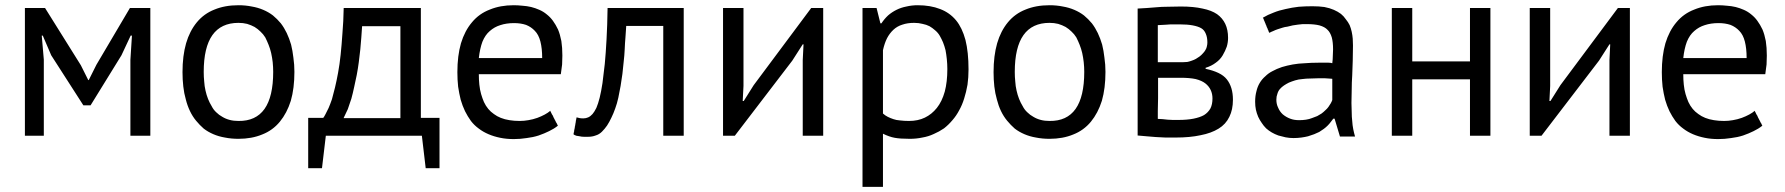

<svg xmlns="http://www.w3.org/2000/svg" viewBox="-20 -519 6822 734"><path d="M478.5 0Q497.1 0 554.7 0Q554.7 -122.1 554.7 -488.3Q535.2 -488.3 476.6 -488.3Q444.3 -433.6 348.6 -271.5Q340.8 -256.8 319.3 -212.9Q318.4 -212.9 317.4 -212.9Q310.5 -226.6 289.1 -269.5Q254.9 -324.2 152.3 -488.3Q132.8 -488.3 75.2 -488.3Q75.2 -366.2 75.2 0Q92.8 0 147.5 0Q147.5 -72.3 147.5 -291Q145.5 -313.5 139.6 -382.8Q140.6 -382.8 143.6 -382.8Q151.4 -364.3 175.8 -307.6Q206.1 -259.8 298.8 -116.2Q305.7 -116.2 326.2 -116.2Q355.5 -164.1 444.3 -307.6Q453.1 -326.2 479.5 -382.8Q480.5 -382.8 484.4 -382.8Q482.4 -359.4 478.5 -290Q478.5 -217.8 478.5 0Z M690.4 -138.7Q696.3 -115.2 706.1 -94.7Q715.8 -74.2 729.5 -57.6Q743.2 -41 758.8 -27.3Q775.4 -14.6 795.9 -5.9Q816.4 2.9 839.8 6.8Q864.3 11.7 891.6 11.7Q942.4 11.7 982.4 -4.9Q1022.5 -20.5 1049.8 -53.7Q1077.1 -86.9 1091.8 -133.8Q1105.5 -181.6 1105.5 -244.1Q1105.5 -272.5 1101.6 -298.8Q1098.6 -325.2 1092.8 -348.6Q1085.9 -372.1 1076.2 -392.6Q1066.4 -413.1 1053.7 -429.7Q1040 -446.3 1023.4 -460Q1006.8 -472.7 986.3 -481.4Q965.8 -490.2 942.4 -494.1Q918.9 -499 891.6 -499Q839.8 -499 799.8 -482.4Q759.8 -466.8 732.4 -433.6Q705.1 -400.4 691.4 -353.5Q677.7 -305.7 677.7 -243.2Q677.7 -214.8 680.7 -188.5Q683.6 -162.1 690.4 -138.7ZM891.6 -431.6Q909.2 -431.6 924.8 -427.7Q940.4 -422.9 953.1 -416Q965.8 -408.2 975.6 -398.4Q986.3 -388.7 994.1 -376Q1001 -362.3 1006.8 -347.7Q1012.7 -333 1016.6 -316.4Q1020.5 -298.8 1022.5 -281.2Q1024.4 -262.7 1024.4 -244.1Q1024.4 -149.4 991.2 -102.5Q958 -55.7 891.6 -56.6Q873 -56.6 858.4 -60.5Q842.8 -64.5 830.1 -72.3Q817.4 -79.1 806.6 -89.8Q795.9 -99.6 789.1 -113.3Q781.2 -126 775.4 -140.6Q769.5 -155.3 765.6 -172.9Q761.7 -189.5 760.7 -207Q758.8 -224.6 758.8 -244.1Q758.8 -337.9 792 -384.8Q825.2 -431.6 891.6 -431.6Z M1660.2 -68.4Q1642.6 -68.4 1588.9 -68.4Q1588.9 -173.8 1588.9 -488.3Q1515.6 -488.3 1293.9 -488.3Q1293 -436.5 1289.1 -391.6Q1286.1 -346.7 1282.2 -309.6Q1278.3 -272.5 1272.5 -241.2Q1266.6 -209 1260.7 -184.6Q1254.9 -160.2 1249 -139.6Q1242.2 -120.1 1236.3 -106.4Q1229.5 -92.8 1224.6 -83Q1219.7 -73.2 1215.8 -68.4Q1196.3 -68.4 1158.2 -68.4Q1158.2 -20.5 1158.2 124Q1170.9 124 1210.9 124Q1214.8 92.8 1225.6 0Q1317.4 0 1592.8 0Q1596.7 31.2 1607.4 124Q1621.1 124 1660.2 124Q1660.2 112.3 1660.2 87.9Q1660.2 64.5 1660.2 28.3Q1660.2 -7.8 1660.2 -32.2Q1660.2 -55.7 1660.2 -68.4ZM1293.9 -68.4Q1301.8 -84 1309.6 -101.6Q1316.4 -120.1 1323.2 -141.6Q1329.1 -163.1 1334 -186.5Q1338.9 -209 1343.8 -232.4Q1348.6 -257.8 1351.6 -281.2Q1354.5 -305.7 1357.4 -330.1Q1359.4 -354.5 1361.3 -376Q1363.3 -398.4 1364.3 -418.9Q1413.1 -418.9 1510.7 -418.9Q1510.7 -331.1 1510.7 -67.4Q1508.8 -67.4 1501 -67.4Q1501 -67.4 1500 -67.4Q1500 -67.4 1499 -67.4Q1499 -67.4 1498 -67.4Q1498 -67.4 1497.1 -67.4Q1497.1 -67.4 1496.1 -67.4Q1496.1 -67.4 1495.1 -67.4Q1495.1 -67.4 1494.1 -67.4Q1494.1 -67.4 1493.2 -67.4Q1493.2 -67.4 1491.2 -67.4Q1491.2 -67.4 1490.2 -67.4Q1490.2 -67.4 1489.3 -67.4Q1489.3 -67.4 1488.3 -67.4Q1488.3 -67.4 1487.3 -67.4Q1487.3 -67.4 1486.3 -67.4Q1486.3 -67.4 1485.4 -67.4Q1485.4 -67.4 1484.4 -67.4Q1484.4 -67.4 1483.4 -67.4Q1483.4 -67.4 1482.4 -67.4Q1482.4 -67.4 1481.4 -67.4Q1481.4 -67.4 1480.5 -67.4Q1480.5 -67.4 1479.5 -67.4Q1479.5 -67.4 1478.5 -67.4Q1477.5 -67.4 1476.6 -67.4Q1476.6 -67.4 1475.6 -67.4Q1475.6 -67.4 1474.6 -67.4Q1474.6 -67.4 1473.6 -67.4Q1473.6 -67.4 1472.7 -67.4Q1472.7 -67.4 1471.7 -67.4Q1471.7 -67.4 1470.7 -67.4Q1470.7 -67.4 1469.7 -67.4Q1469.7 -67.4 1468.8 -67.4Q1468.8 -67.4 1467.8 -67.4Q1466.8 -67.4 1465.8 -67.4Q1465.8 -67.4 1464.8 -67.4Q1464.8 -67.4 1463.9 -67.4Q1463.9 -67.4 1462.9 -67.4Q1462.9 -67.4 1461.9 -67.4Q1461.9 -67.4 1460.9 -67.4Q1460.9 -67.4 1460 -67.4Q1460 -67.4 1459 -67.4Q1459 -67.4 1458 -67.4Q1458 -67.4 1456.1 -67.4Q1456.1 -67.4 1455.1 -67.4Q1455.1 -67.4 1454.1 -67.4Q1454.1 -67.4 1453.1 -67.4Q1453.1 -67.4 1452.1 -67.4Q1452.1 -67.4 1451.2 -67.4Q1451.2 -67.4 1450.2 -67.4Q1450.2 -67.4 1449.2 -67.4Q1449.2 -67.4 1448.2 -67.4Q1448.2 -67.4 1446.3 -67.4Q1446.3 -67.4 1445.3 -67.4Q1445.3 -67.4 1444.3 -67.4Q1444.3 -67.4 1443.4 -67.4Q1443.4 -67.4 1442.4 -67.4Q1442.4 -67.4 1441.4 -67.4Q1441.4 -67.4 1440.4 -67.4Q1440.4 -67.4 1438.5 -67.4Q1438.5 -67.4 1437.5 -67.4Q1437.5 -67.4 1436.5 -67.4Q1436.5 -67.4 1435.5 -67.4Q1435.5 -67.4 1434.6 -67.4Q1434.6 -67.4 1433.6 -67.4Q1433.6 -67.4 1432.6 -67.4Q1432.6 -67.4 1431.6 -67.4Q1430.7 -67.4 1429.7 -67.4Q1429.7 -67.4 1428.7 -67.4Q1428.7 -67.4 1427.7 -67.4Q1427.7 -67.4 1426.8 -67.4Q1426.8 -67.4 1425.8 -67.4Q1425.8 -67.4 1424.8 -67.4Q1424.8 -67.4 1423.8 -67.4Q1423.8 -67.4 1422.9 -67.4Q1421.9 -67.4 1420.9 -67.4Q1420.9 -67.4 1419.9 -67.4Q1419.9 -67.4 1418.9 -67.4Q1418.9 -67.4 1418 -67.4Q1418 -67.4 1417 -67.4Q1417 -67.4 1416 -67.4Q1416 -67.4 1415 -67.4Q1415 -67.4 1414.1 -67.4Q1414.1 -67.4 1413.1 -67.4Q1413.1 -67.4 1412.1 -67.4Q1412.1 -67.4 1411.1 -67.4Q1411.1 -67.4 1410.2 -67.4Q1410.2 -67.4 1409.2 -67.4Q1409.2 -67.4 1408.2 -67.4Q1408.2 -67.4 1407.2 -67.4Q1407.2 -67.4 1406.2 -67.4Q1406.2 -67.4 1405.3 -67.4Q1405.3 -67.4 1404.3 -67.4Q1404.3 -67.4 1403.3 -67.4Q1403.3 -67.4 1402.3 -67.4Q1402.3 -67.4 1401.4 -67.4Q1401.4 -67.4 1400.4 -67.4Q1400.4 -67.4 1399.4 -67.4Q1399.4 -67.4 1398.4 -67.4Q1398.4 -67.4 1397.5 -67.4Q1397.5 -67.4 1396.5 -67.4Q1396.5 -67.4 1395.5 -67.4Q1395.5 -67.4 1394.5 -67.4Q1394.5 -67.4 1393.6 -67.4Q1393.6 -67.4 1392.6 -67.4Q1391.6 -67.4 1390.6 -67.4Q1390.6 -67.4 1389.6 -67.4Q1389.6 -67.4 1388.7 -67.4Q1388.7 -67.4 1387.7 -67.4Q1387.7 -67.4 1386.7 -67.4Q1386.7 -67.4 1385.7 -67.4Q1385.7 -67.4 1384.8 -67.4Q1384.8 -67.4 1383.8 -67.4Q1383.8 -67.4 1382.8 -67.4Q1382.8 -67.4 1381.8 -67.4Q1381.8 -67.4 1380.9 -67.4Q1380.9 -67.4 1379.9 -67.4Q1379.9 -67.4 1378.9 -67.4Q1378.9 -67.4 1377.9 -67.4Q1377.9 -67.4 1377 -67.4Q1377 -67.4 1376 -67.4Q1376 -67.4 1375 -67.4Q1375 -67.4 1374 -67.4Q1374 -67.4 1373 -67.4Q1373 -67.4 1372.1 -67.4Q1372.1 -67.4 1371.1 -67.4Q1371.1 -67.4 1370.1 -67.4Q1370.1 -67.4 1369.1 -67.4Q1369.1 -67.4 1368.2 -67.4Q1368.2 -67.4 1367.2 -67.4Q1367.2 -67.4 1366.2 -67.4Q1366.2 -67.4 1365.2 -67.4Q1365.2 -67.4 1364.3 -67.4Q1364.3 -67.4 1363.3 -67.4Q1363.3 -67.4 1362.3 -67.4Q1362.3 -67.4 1361.3 -67.4Q1361.3 -67.4 1360.4 -67.4Q1360.4 -67.4 1359.4 -67.4Q1359.4 -67.4 1358.4 -67.4Q1358.4 -67.4 1357.4 -67.4Q1357.4 -67.4 1356.4 -67.4Q1356.4 -67.4 1355.5 -67.4Q1355.5 -67.4 1354.5 -67.4Q1354.5 -67.4 1353.5 -67.4Q1353.5 -67.4 1352.5 -67.4Q1352.5 -67.4 1351.6 -67.4Q1351.6 -67.4 1350.6 -67.4Q1350.6 -67.4 1349.6 -67.4Q1349.6 -67.4 1348.6 -67.4Q1348.6 -67.4 1347.7 -67.4Q1347.7 -67.4 1346.7 -67.4Q1346.7 -67.4 1345.7 -67.4Q1345.7 -67.4 1344.7 -67.4Q1344.7 -67.4 1343.8 -67.4Q1343.8 -67.4 1342.8 -67.4Q1342.8 -67.4 1341.8 -67.4Q1341.8 -67.4 1340.8 -67.4Q1340.8 -67.4 1339.8 -67.4Q1339.8 -67.4 1338.9 -67.4Q1338.9 -67.4 1337.9 -67.4Q1337.9 -67.4 1336.9 -67.4Q1336.9 -67.4 1335.9 -67.4Q1335.9 -67.4 1335 -67.4Q1335 -67.4 1334 -67.4Q1334 -67.4 1333 -67.4Q1333 -67.4 1332 -67.4Q1332 -67.4 1331.1 -67.4Q1331.1 -67.4 1330.1 -67.4Q1330.1 -67.4 1329.1 -67.4Q1329.1 -67.4 1328.1 -67.4Q1328.1 -67.4 1327.1 -67.4Q1327.1 -67.4 1326.2 -67.4Q1326.2 -67.4 1325.2 -67.4Q1325.2 -67.4 1324.2 -67.4Q1324.2 -67.4 1323.2 -67.4Q1323.2 -67.4 1322.3 -67.4Q1322.3 -67.4 1321.3 -67.4Q1321.3 -67.4 1320.3 -67.4Q1320.3 -67.4 1319.3 -67.4Q1319.3 -67.4 1318.4 -67.4Q1318.4 -67.4 1317.4 -67.4Q1317.4 -67.4 1316.4 -67.4Q1316.4 -67.4 1316.4 -67.4Q1316.4 -67.4 1315.4 -67.4Q1315.4 -67.4 1314.5 -67.4Q1314.5 -67.4 1313.5 -67.4Q1313.5 -67.4 1312.5 -67.4Q1312.5 -67.4 1311.5 -67.4Q1311.5 -67.4 1310.5 -67.4Q1310.5 -67.4 1309.6 -67.4Q1309.6 -67.4 1308.6 -67.4Q1308.6 -67.4 1307.6 -67.4Q1307.6 -67.4 1306.6 -67.4Q1306.6 -67.4 1305.7 -67.4Q1305.7 -67.4 1304.7 -67.4Q1304.7 -67.4 1303.7 -67.4Q1302.7 -67.4 1301.8 -67.4Q1301.8 -67.4 1300.8 -67.4Q1300.8 -67.4 1299.8 -67.4Q1299.8 -67.4 1298.8 -67.4Q1298.8 -67.4 1297.9 -67.4Q1297.9 -67.4 1296.9 -67.4Q1296.9 -67.4 1295.9 -67.4Q1295.9 -67.4 1294.9 -67.4Q1294.9 -67.4 1293.9 -67.4Q1293.9 -67.4 1293.9 -68.4Z M2084 -95.7Q2075.2 -87.9 2062.5 -81.1Q2049.8 -74.2 2034.2 -68.4Q2017.6 -62.5 2000 -59.6Q1983.4 -56.6 1966.8 -56.6Q1945.3 -56.6 1927.7 -59.6Q1909.2 -62.5 1894.5 -68.4Q1879.9 -74.2 1868.2 -83Q1855.5 -91.8 1846.7 -102.5Q1836.9 -114.3 1830.1 -128.9Q1824.2 -142.6 1819.3 -159.2Q1814.5 -175.8 1812.5 -195.3Q1810.5 -213.9 1810.5 -235.4Q1915 -235.4 2124 -235.4Q2127 -254.9 2128.9 -272.5Q2129.9 -290 2129.9 -306.6Q2129.9 -336.9 2126 -362.3Q2121.1 -387.7 2113.3 -406.2Q2104.5 -424.8 2093.8 -439.5Q2084 -453.1 2070.3 -463.9Q2057.6 -474.6 2042 -481.4Q2026.4 -488.3 2010.7 -492.2Q1994.1 -496.1 1977.5 -497.1Q1960 -499 1943.4 -499Q1892.6 -499 1852.5 -482.4Q1811.5 -466.8 1784.2 -433.6Q1756.8 -401.4 1742.2 -353.5Q1728.5 -305.7 1728.5 -243.2Q1728.5 -213.9 1731.4 -187.5Q1735.4 -161.1 1741.2 -137.7Q1748 -114.3 1757.8 -93.8Q1767.6 -74.2 1780.3 -56.6Q1793 -40 1810.5 -27.3Q1827.1 -14.6 1847.7 -5.9Q1868.2 2.9 1892.6 7.8Q1916 12.7 1944.3 12.7Q1968.8 12.7 1993.2 8.8Q2017.6 5.9 2039.1 -1Q2061.5 -8.8 2079.1 -17.6Q2097.7 -26.4 2112.3 -38.1Q2112.3 -39.1 2112.3 -40Q2112.3 -40 2111.3 -41Q2111.3 -41 2111.3 -42Q2111.3 -42 2110.4 -43Q2110.4 -43.9 2109.4 -44.9Q2109.4 -44.9 2109.4 -45.9Q2109.4 -45.9 2108.4 -46.9Q2108.4 -46.9 2108.4 -47.9Q2108.4 -47.9 2107.4 -48.8Q2107.4 -48.8 2107.4 -49.8Q2107.4 -49.8 2106.4 -49.8Q2106.4 -49.8 2106.4 -50.8Q2106.4 -50.8 2105.5 -51.8Q2105.5 -51.8 2104.5 -53.7Q2104.5 -53.7 2104.5 -54.7Q2104.5 -54.7 2104.5 -55.7Q2104.5 -55.7 2103.5 -55.7Q2103.5 -55.7 2103.5 -56.6Q2103.5 -56.6 2102.5 -57.6Q2102.5 -57.6 2102.5 -58.6Q2102.5 -58.6 2102.5 -59.6Q2102.5 -59.6 2101.6 -59.6Q2101.6 -59.6 2100.6 -61.5Q2100.6 -61.5 2100.6 -62.5Q2100.6 -62.5 2100.6 -62.5Q2100.6 -62.5 2099.6 -63.5Q2099.6 -63.5 2099.6 -64.5Q2099.6 -64.5 2098.6 -65.4Q2098.6 -65.4 2098.6 -65.4Q2098.6 -66.4 2097.7 -67.4Q2097.7 -67.4 2097.7 -67.4Q2097.7 -67.4 2096.7 -69.3Q2096.7 -69.3 2096.7 -69.3Q2096.7 -69.3 2095.7 -71.3Q2095.7 -71.3 2095.7 -71.3Q2095.7 -71.3 2095.7 -72.3Q2095.7 -72.3 2094.7 -73.2Q2094.7 -73.2 2094.7 -73.2Q2094.7 -73.2 2094.7 -74.2Q2094.7 -74.2 2093.8 -75.2Q2093.8 -75.2 2093.8 -76.2Q2093.8 -76.2 2093.8 -76.2Q2093.8 -77.1 2092.8 -78.1Q2092.8 -78.1 2091.8 -79.1Q2091.8 -80.1 2090.8 -81.1Q2090.8 -81.1 2089.8 -82Q2089.8 -82 2089.8 -83Q2089.8 -83 2088.9 -84Q2088.9 -84 2088.9 -85Q2088.9 -85 2087.9 -85.9Q2087.9 -85.9 2087.9 -86.9Q2087.9 -86.9 2086.9 -87.9Q2086.9 -87.9 2086.9 -88.9Q2086.9 -89.8 2085.9 -90.8Q2085.9 -90.8 2085 -91.8Q2085 -91.8 2085 -92.8Q2085 -92.8 2084 -93.8Q2084 -93.8 2084 -95.7ZM2024.4 -401.4Q2039.1 -386.7 2045.9 -360.4Q2052.7 -334 2052.7 -296.9Q1971.7 -296.9 1810.5 -296.9Q1814.5 -333 1824.2 -359.4Q1835 -385.7 1852.5 -400.4Q1870.1 -416 1892.6 -422.9Q1916 -430.7 1945.3 -430.7Q1970.7 -430.7 1991.2 -423.8Q2010.7 -416 2024.4 -401.4Z M2515.6 0Q2535.2 0 2593.8 0Q2593.8 -122.1 2593.8 -488.3Q2520.5 -488.3 2302.7 -488.3Q2301.8 -421.9 2298.8 -369.1Q2295.9 -315.4 2292 -274.4Q2287.1 -233.4 2283.2 -201.2Q2278.3 -168.9 2272.5 -145.5Q2266.6 -122.1 2259.8 -106.4Q2252 -90.8 2245.1 -83Q2237.3 -74.2 2228.5 -70.3Q2219.7 -66.4 2210 -66.4Q2202.1 -66.4 2196.3 -67.4Q2190.4 -68.4 2184.6 -70.3Q2184.6 -69.3 2183.6 -68.4Q2183.6 -68.4 2183.6 -67.4Q2183.6 -67.4 2183.6 -66.4Q2183.6 -66.4 2183.6 -65.4Q2183.6 -65.4 2182.6 -64.5Q2182.6 -64.5 2182.6 -63.5Q2182.6 -63.5 2182.6 -62.5Q2182.6 -62.5 2182.6 -61.5Q2182.6 -61.5 2182.6 -60.5Q2182.6 -60.5 2181.6 -58.6Q2181.6 -58.6 2181.6 -57.6Q2181.6 -57.6 2181.6 -56.6Q2181.6 -56.6 2181.6 -55.7Q2181.6 -55.7 2181.6 -54.7Q2181.6 -54.7 2181.6 -54.7Q2181.6 -54.7 2180.7 -53.7Q2180.7 -52.7 2180.7 -51.8Q2180.7 -51.8 2180.7 -50.8Q2180.7 -50.8 2180.7 -49.8Q2180.7 -49.8 2180.7 -49.8Q2180.7 -49.8 2180.7 -48.8Q2180.7 -47.9 2179.7 -46.9Q2179.7 -46.9 2179.7 -45.9Q2179.7 -45.9 2179.7 -45.9Q2179.7 -45.9 2179.7 -44.9Q2179.7 -44.9 2179.7 -43Q2179.7 -43 2178.7 -42Q2178.7 -42 2178.7 -41Q2178.7 -41 2178.7 -40Q2178.7 -40 2178.7 -40Q2178.7 -40 2178.7 -38.1Q2178.7 -38.1 2178.7 -37.1Q2178.7 -37.1 2177.7 -36.1Q2177.7 -36.1 2177.7 -35.2Q2177.7 -35.2 2177.7 -35.2Q2177.7 -35.2 2177.7 -34.2Q2177.7 -34.2 2177.7 -33.2Q2177.7 -33.2 2177.7 -32.2Q2177.7 -32.2 2177.7 -32.2Q2177.7 -32.2 2176.8 -30.3Q2176.8 -30.3 2176.8 -29.3Q2176.8 -29.3 2176.8 -29.3Q2176.8 -29.3 2176.8 -27.3Q2176.8 -27.3 2176.8 -26.4Q2176.8 -26.4 2175.8 -26.4Q2175.8 -26.4 2175.8 -24.4Q2175.8 -24.4 2175.8 -23.4Q2175.8 -23.4 2175.8 -22.5Q2175.8 -22.5 2175.8 -21.5Q2175.8 -21.5 2174.8 -20.5Q2174.8 -20.5 2174.8 -20.5Q2174.8 -19.5 2174.8 -18.6Q2174.8 -18.6 2174.8 -18.6Q2174.8 -18.6 2174.8 -17.6Q2174.8 -17.6 2174.8 -16.6Q2174.8 -16.6 2174.8 -15.6Q2174.8 -15.6 2173.8 -14.6Q2173.8 -14.6 2173.8 -14.6Q2173.8 -13.7 2173.8 -12.7Q2173.8 -12.7 2173.8 -11.7Q2173.8 -11.7 2173.8 -11.7Q2173.8 -11.7 2172.9 -9.8Q2172.9 -9.8 2172.9 -8.8Q2172.9 -8.8 2172.9 -7.8Q2172.9 -7.8 2172.9 -6.8Q2172.9 -6.8 2172.9 -5.9Q2172.9 -5.9 2172.9 -4.9Q2172.9 -4.9 2172.9 -4.9Q2177.7 -2 2183.6 0Q2189.5 1 2196.3 2Q2203.1 3.9 2211.9 3.9Q2219.7 3.9 2228.5 3.9Q2244.1 3.9 2256.8 -1Q2270.5 -4.9 2281.2 -15.6Q2292 -26.4 2300.8 -39.1Q2309.6 -52.7 2317.4 -69.3Q2325.2 -85 2332 -104.5Q2338.9 -123 2343.8 -145.5Q2347.7 -168 2352.5 -190.4Q2356.4 -212.9 2359.4 -236.3Q2362.3 -259.8 2364.3 -283.2Q2367.2 -307.6 2368.2 -331.1Q2369.1 -354.5 2371.1 -377Q2372.1 -399.4 2374 -419.9Q2420.9 -419.9 2515.6 -419.9Q2515.6 -315.4 2515.6 0Z M3048.8 0Q3068.4 0 3127 0Q3127 -122.1 3127 -488.3Q3115.2 -488.3 3081.1 -488.3Q3026.4 -414.1 2861.3 -193.4Q2851.6 -178.7 2823.2 -132.8Q2822.3 -132.8 2819.3 -132.8Q2820.3 -147.5 2822.3 -190.4Q2822.3 -264.6 2822.3 -488.3Q2802.7 -488.3 2744.1 -488.3Q2744.1 -366.2 2744.1 0Q2754.9 0 2789.1 0Q2843.8 -72.3 3008.8 -287.1Q3018.6 -302.7 3048.8 -349.6Q3049.8 -349.6 3051.8 -349.6Q3050.8 -335 3048.8 -289.1Q3048.8 -216.8 3048.8 0Z M3277.3 195.3Q3296.9 195.3 3355.5 195.3Q3355.5 144.5 3355.5 -7.8Q3367.2 -2 3378.9 2Q3389.6 5.9 3400.4 7.8Q3411.1 9.8 3424.8 10.7Q3439.5 11.7 3458 11.7Q3483.4 11.7 3505.9 6.8Q3529.3 2.9 3549.8 -6.8Q3570.3 -15.6 3588.9 -28.3Q3606.4 -42 3621.1 -59.6Q3635.7 -76.2 3646.5 -96.7Q3658.2 -117.2 3666 -142.6Q3673.8 -167 3678.7 -195.3Q3682.6 -222.7 3682.6 -253.9Q3682.6 -319.3 3670.9 -366.2Q3658.2 -413.1 3634.8 -441.4Q3610.4 -470.7 3574.2 -484.4Q3537.1 -499 3488.3 -499Q3465.8 -499 3445.3 -494.1Q3424.8 -490.2 3407.2 -481.4Q3389.6 -472.7 3375 -460Q3360.4 -446.3 3349.6 -429.7Q3348.6 -429.7 3345.7 -429.7Q3341.8 -444.3 3331.1 -488.3Q3317.4 -488.3 3277.3 -488.3Q3277.3 -445.3 3277.3 -360.4Q3277.3 -274.4 3277.3 -146.5Q3277.3 -18.6 3277.3 67.4Q3277.3 153.3 3277.3 195.3ZM3533.2 -418.9Q3544.9 -412.1 3554.7 -403.3Q3565.4 -394.5 3572.3 -382.8Q3579.1 -371.1 3585 -357.4Q3590.8 -342.8 3594.7 -327.1Q3597.7 -311.5 3599.6 -293Q3601.6 -274.4 3601.6 -254.9Q3601.6 -206.1 3591.8 -168.9Q3581.1 -130.9 3561.5 -106.4Q3542 -82 3515.6 -69.3Q3489.3 -56.6 3455.1 -56.6Q3436.5 -56.6 3420.9 -58.6Q3406.2 -59.6 3395.5 -63.5Q3383.8 -67.4 3374 -72.3Q3364.3 -77.1 3355.5 -85Q3355.5 -166 3355.5 -327.1Q3361.3 -353.5 3371.1 -373Q3380.9 -391.6 3395.5 -405.3Q3410.2 -418.9 3429.7 -424.8Q3449.2 -431.6 3474.6 -431.6Q3492.2 -431.6 3506.8 -427.7Q3521.5 -424.8 3533.2 -418.9Z M3791 -138.7Q3796.9 -115.2 3806.6 -94.7Q3816.4 -74.2 3830.1 -57.6Q3843.8 -41 3859.4 -27.3Q3876 -14.6 3896.5 -5.9Q3917 2.9 3940.4 6.8Q3964.8 11.7 3992.2 11.7Q4043 11.7 4083 -4.9Q4123 -20.5 4150.4 -53.7Q4177.7 -86.9 4192.4 -133.8Q4206.1 -181.6 4206.1 -244.1Q4206.1 -272.5 4202.1 -298.8Q4199.2 -325.2 4193.4 -348.6Q4186.5 -372.1 4176.8 -392.6Q4167 -413.1 4154.3 -429.7Q4140.6 -446.3 4124 -460Q4107.4 -472.7 4086.9 -481.4Q4066.4 -490.2 4043 -494.1Q4019.5 -499 3992.2 -499Q3940.4 -499 3900.4 -482.4Q3860.4 -466.8 3833 -433.6Q3805.7 -400.4 3792 -353.5Q3778.3 -305.7 3778.3 -243.2Q3778.3 -214.8 3781.2 -188.5Q3784.2 -162.1 3791 -138.7ZM3992.2 -431.6Q4009.8 -431.6 4025.4 -427.7Q4041 -422.9 4053.7 -416Q4066.4 -408.2 4076.2 -398.4Q4086.9 -388.7 4094.7 -376Q4101.6 -362.3 4107.4 -347.7Q4113.3 -333 4117.2 -316.4Q4121.1 -298.8 4123 -281.2Q4125 -262.7 4125 -244.1Q4125 -149.4 4091.8 -102.5Q4058.6 -55.7 3992.2 -56.6Q3973.6 -56.6 3959 -60.5Q3943.4 -64.5 3930.7 -72.3Q3918 -79.1 3907.2 -89.8Q3896.5 -99.6 3889.6 -113.3Q3881.8 -126 3876 -140.6Q3870.1 -155.3 3866.2 -172.9Q3862.3 -189.5 3861.3 -207Q3859.4 -224.6 3859.4 -244.1Q3859.4 -337.9 3892.6 -384.8Q3925.8 -431.6 3992.2 -431.6Z M4329.1 -1Q4345.7 1 4363.3 2Q4380.9 3.9 4398.4 4.9Q4416 5.9 4435.5 6.8Q4454.1 6.8 4474.6 6.8Q4529.3 6.8 4569.3 -2Q4610.4 -9.8 4638.7 -27.3Q4666 -43.9 4679.7 -72.3Q4693.4 -99.6 4693.4 -137.7Q4693.4 -162.1 4687.5 -181.6Q4681.6 -201.2 4669.9 -215.8Q4658.2 -230.5 4637.7 -240.2Q4617.2 -250 4588.9 -255.9Q4588.9 -256.8 4588.9 -259.8Q4611.3 -266.6 4627.9 -279.3Q4644.5 -291 4654.3 -307.6Q4664.1 -324.2 4669.9 -340.8Q4674.8 -357.4 4674.8 -374Q4674.8 -405.3 4664.1 -427.7Q4653.3 -450.2 4632.8 -464.8Q4611.3 -479.5 4577.1 -486.3Q4543 -494.1 4494.1 -494.1Q4466.8 -494.1 4443.4 -493.2Q4419.9 -493.2 4400.4 -491.2Q4381.8 -489.3 4363.3 -488.3Q4345.7 -487.3 4329.1 -486.3Q4329.1 -324.2 4329.1 -1ZM4407.2 -221.7Q4428.7 -221.7 4493.2 -221.7Q4527.3 -221.7 4550.8 -216.8Q4574.2 -210.9 4587.9 -200.2Q4601.6 -189.5 4608.4 -174.8Q4615.2 -160.2 4615.2 -142.6Q4615.2 -120.1 4607.4 -104.5Q4598.6 -88.9 4583 -79.1Q4567.4 -70.3 4543 -65.4Q4518.6 -60.5 4485.4 -60.5Q4473.6 -60.5 4462.9 -60.5Q4452.1 -61.5 4443.4 -61.5Q4434.6 -62.5 4424.8 -63.5Q4416 -63.5 4406.2 -64.5Q4406.2 -74.2 4406.2 -94.7Q4406.2 -114.3 4407.2 -143.6Q4407.2 -172.9 4407.2 -192.4Q4407.2 -211.9 4407.2 -221.7ZM4406.2 -281.2Q4406.2 -316.4 4406.2 -422.9Q4415 -423.8 4423.8 -423.8Q4432.6 -424.8 4441.4 -424.8Q4450.2 -425.8 4462.9 -425.8Q4474.6 -425.8 4490.2 -425.8Q4519.5 -425.8 4540 -421.9Q4560.5 -418 4572.3 -411.1Q4584 -404.3 4589.8 -389.6Q4595.7 -376 4595.7 -356.4Q4595.7 -349.6 4593.8 -341.8Q4592.8 -335 4587.9 -327.1Q4584 -320.3 4578.1 -314.5Q4573.2 -308.6 4565.4 -302.7Q4559.6 -298.8 4551.8 -293.9Q4544.9 -290 4536.1 -287.1Q4528.3 -284.2 4519.5 -282.2Q4510.7 -281.2 4502 -281.2Q4499 -281.2 4493.2 -281.2Q4493.2 -281.2 4492.2 -281.2Q4492.2 -281.2 4491.2 -281.2Q4491.2 -281.2 4490.2 -281.2Q4490.2 -281.2 4489.3 -281.2Q4489.3 -281.2 4488.3 -281.2Q4488.3 -281.2 4486.3 -281.2Q4486.3 -281.2 4485.4 -281.2Q4485.4 -281.2 4484.4 -281.2Q4484.4 -281.2 4483.4 -281.2Q4483.4 -281.2 4482.4 -281.2Q4482.4 -281.2 4481.4 -281.2Q4481.4 -281.2 4480.5 -281.2Q4480.5 -281.2 4479.5 -281.2Q4478.5 -281.2 4477.5 -281.2Q4477.5 -281.2 4476.6 -281.2Q4476.6 -281.2 4475.6 -281.2Q4475.6 -281.2 4474.6 -281.2Q4474.6 -281.2 4473.6 -281.2Q4473.6 -281.2 4472.7 -281.2Q4472.7 -281.2 4471.7 -281.2Q4470.7 -281.2 4469.7 -281.2Q4469.7 -281.2 4468.8 -281.2Q4468.8 -281.2 4467.8 -281.2Q4467.8 -281.2 4466.8 -281.2Q4466.8 -281.2 4465.8 -281.2Q4465.8 -281.2 4464.8 -281.2Q4464.8 -281.2 4463.9 -281.2Q4462.9 -281.2 4461.9 -281.2Q4461.9 -281.2 4460.9 -281.2Q4460.9 -281.2 4460 -281.2Q4460 -281.2 4459 -281.2Q4459 -281.2 4458 -281.2Q4458 -281.2 4457 -281.2Q4457 -281.2 4456.1 -281.2Q4455.1 -281.2 4454.1 -281.2Q4454.1 -281.2 4453.1 -281.2Q4453.1 -281.2 4452.1 -281.2Q4452.1 -281.2 4451.2 -281.2Q4451.2 -281.2 4450.2 -281.2Q4450.2 -281.2 4449.2 -281.2Q4449.2 -281.2 4448.2 -281.2Q4448.2 -281.2 4447.3 -281.2Q4447.3 -281.2 4446.3 -281.2Q4446.3 -281.2 4445.3 -281.2Q4445.3 -281.2 4444.3 -281.2Q4444.3 -281.2 4444.3 -281.2Q4444.3 -281.2 4443.4 -281.2Q4443.4 -281.2 4442.4 -281.2Q4442.4 -281.2 4441.4 -281.2Q4441.4 -281.2 4440.4 -281.2Q4440.4 -281.2 4439.5 -281.2Q4439.5 -281.2 4438.5 -281.2Q4438.5 -281.2 4437.5 -281.2Q4437.5 -281.2 4436.5 -281.2Q4436.5 -281.2 4435.5 -281.2Q4435.5 -281.2 4434.6 -281.2Q4434.6 -281.2 4433.6 -281.2Q4433.6 -281.2 4432.6 -281.2Q4432.6 -281.2 4431.6 -281.2Q4431.6 -281.2 4430.7 -281.2Q4430.7 -281.2 4429.7 -281.2Q4428.7 -281.2 4427.7 -281.2Q4427.7 -281.2 4426.8 -281.2Q4426.8 -281.2 4425.8 -281.2Q4425.8 -281.2 4424.8 -281.2Q4424.8 -281.2 4423.8 -281.2Q4423.8 -281.2 4422.9 -281.2Q4422.9 -281.2 4421.9 -281.2Q4421.9 -281.2 4421.9 -281.2Q4421.9 -281.2 4420.9 -281.2Q4420.9 -281.2 4419.9 -281.2Q4419.9 -281.2 4418.9 -281.2Q4418.9 -281.2 4417 -281.2Q4417 -281.2 4416 -281.2Q4416 -281.2 4415 -281.2Q4415 -281.2 4415 -281.2Q4415 -281.2 4414.1 -281.2Q4413.1 -281.2 4412.1 -281.2Q4412.1 -281.2 4411.1 -281.2Q4411.1 -281.2 4410.2 -281.2Q4410.2 -281.2 4410.2 -281.2Q4410.2 -281.2 4408.2 -281.2Q4408.2 -281.2 4407.2 -281.2Q4407.2 -281.2 4406.2 -281.2Z M4833 -393.6Q4839.8 -397.5 4847.7 -400.4Q4855.5 -404.3 4864.3 -407.2Q4873 -410.2 4882.8 -413.1Q4891.6 -416 4901.4 -417Q4911.1 -419.9 4921.9 -421.9Q4931.6 -423.8 4941.4 -424.8Q4951.2 -425.8 4960 -426.8Q4968.8 -426.8 4976.6 -426.8Q5004.9 -426.8 5024.4 -421.9Q5044.9 -416 5054.7 -405.3Q5065.4 -395.5 5071.3 -376Q5076.2 -357.4 5076.2 -330.1Q5076.2 -318.4 5075.2 -304.7Q5075.2 -292 5073.2 -277.3Q5066.4 -279.3 5059.6 -279.3Q5053.7 -279.3 5046.9 -279.3Q5038.1 -279.3 5019.5 -279.3Q4993.2 -279.3 4968.8 -277.3Q4943.4 -276.4 4921.9 -272.5Q4900.4 -268.6 4880.9 -262.7Q4860.4 -255.9 4844.7 -247.1Q4829.1 -239.3 4817.4 -227.5Q4804.7 -216.8 4795.9 -202.1Q4787.1 -187.5 4783.2 -169.9Q4778.3 -152.3 4778.3 -129.9Q4778.3 -113.3 4781.2 -99.6Q4784.2 -85.9 4790 -72.3Q4795.9 -59.6 4803.7 -48.8Q4810.5 -38.1 4820.3 -28.3Q4830.1 -19.5 4841.8 -12.7Q4853.5 -5.9 4867.2 -1Q4880.9 2.9 4894.5 5.9Q4909.2 8.8 4924.8 8.8Q4940.4 8.8 4955.1 6.8Q4968.8 4.9 4980.5 2Q4993.2 -2 5003.9 -5.9Q5014.6 -10.7 5023.4 -14.6Q5033.2 -20.5 5041 -26.4Q5048.8 -32.2 5055.7 -39.1Q5062.5 -45.9 5067.4 -52.7Q5072.3 -58.6 5077.1 -65.4Q5079.1 -65.4 5082 -65.4Q5086.9 -48.8 5102.5 2.9Q5117.2 2.9 5160.2 2.9Q5156.2 -10.7 5153.3 -25.4Q5150.4 -40 5149.4 -56.6Q5147.5 -72.3 5147.5 -89.8Q5146.5 -107.4 5146.5 -125Q5146.5 -149.4 5147.5 -176.8Q5147.5 -203.1 5149.4 -230.5Q5150.4 -257.8 5151.4 -287.1Q5152.3 -315.4 5152.3 -344.7Q5152.3 -358.4 5151.4 -371.1Q5150.4 -383.8 5147.5 -397.5Q5144.5 -411.1 5139.6 -422.9Q5133.8 -434.6 5125 -445.3Q5117.2 -457 5106.4 -465.8Q5094.7 -474.6 5079.1 -481.4Q5063.5 -488.3 5043 -492.2Q5022.5 -495.1 4997.1 -495.1Q4970.7 -495.1 4945.3 -493.2Q4918.9 -490.2 4894.5 -484.4Q4870.1 -479.5 4848.6 -470.7Q4827.1 -462.9 4807.6 -451.2Q4807.6 -451.2 4808.6 -450.2Q4808.6 -450.2 4809.6 -449.2Q4809.6 -449.2 4809.6 -448.2Q4809.6 -448.2 4809.6 -447.3Q4809.6 -447.3 4810.5 -446.3Q4810.5 -446.3 4811.5 -444.3Q4811.5 -444.3 4811.5 -443.4Q4811.5 -443.4 4811.5 -442.4Q4811.5 -442.4 4812.5 -441.4Q4812.5 -441.4 4812.5 -440.4Q4812.5 -440.4 4813.5 -439.5Q4813.5 -439.5 4813.5 -439.5Q4813.5 -439.5 4813.5 -438.5Q4813.5 -438.5 4814.5 -437.5Q4814.5 -437.5 4814.5 -436.5Q4814.5 -436.5 4814.5 -435.5Q4814.5 -435.5 4815.4 -434.6Q4815.4 -434.6 4815.4 -433.6Q4815.4 -433.6 4815.4 -433.6Q4815.4 -433.6 4816.4 -432.6Q4816.4 -432.6 4816.4 -431.6Q4816.4 -431.6 4816.4 -430.7Q4816.4 -430.7 4817.4 -429.7Q4817.4 -429.7 4817.4 -429.7Q4817.4 -429.7 4818.4 -427.7Q4818.4 -427.7 4818.4 -426.8Q4818.4 -426.8 4818.4 -426.8Q4818.4 -425.8 4819.3 -424.8Q4819.3 -424.8 4819.3 -423.8Q4819.3 -423.8 4820.3 -422.9Q4820.3 -422.9 4820.3 -421.9Q4820.3 -421.9 4821.3 -420.9Q4821.3 -420.9 4821.3 -419.9Q4821.3 -419.9 4821.3 -418.9Q4821.3 -418.9 4822.3 -418Q4822.3 -418 4822.3 -418Q4822.3 -418 4822.3 -417Q4822.3 -417 4822.3 -417Q4822.3 -417 4823.2 -415Q4823.2 -415 4823.2 -414.1Q4823.2 -414.1 4824.2 -414.1Q4824.2 -414.1 4824.2 -413.1Q4824.2 -413.1 4824.2 -412.1Q4824.2 -412.1 4825.2 -411.1Q4825.2 -411.1 4825.2 -410.2Q4825.2 -410.2 4826.2 -409.2Q4826.2 -409.2 4826.2 -408.2Q4826.2 -408.2 4826.2 -407.2Q4826.2 -407.2 4827.1 -406.2Q4827.1 -406.2 4827.1 -405.3Q4827.1 -405.3 4828.1 -404.3Q4828.1 -404.3 4828.1 -403.3Q4828.1 -403.3 4829.1 -402.3Q4829.1 -402.3 4829.1 -401.4Q4829.1 -401.4 4829.1 -400.4Q4829.1 -400.4 4830.1 -399.4Q4830.1 -399.4 4830.1 -397.5Q4830.1 -397.5 4831.1 -396.5Q4831.1 -396.5 4831.1 -395.5Q4831.1 -395.5 4832 -394.5Q4832 -394.5 4833 -393.6ZM4883.8 -82Q4872.1 -92.8 4866.2 -107.4Q4859.4 -121.1 4859.4 -137.7Q4859.4 -150.4 4863.3 -160.2Q4866.2 -170.9 4873 -178.7Q4879.9 -186.5 4888.7 -192.4Q4897.5 -198.2 4907.2 -203.1Q4918.9 -208 4931.6 -211.9Q4944.3 -215.8 4959 -216.8Q4973.6 -218.8 4988.3 -218.8Q5002.9 -219.7 5017.6 -219.7Q5024.4 -219.7 5032.2 -219.7Q5039.1 -219.7 5045.9 -219.7Q5052.7 -219.7 5059.6 -218.8Q5066.4 -218.8 5073.2 -217.8Q5073.2 -190.4 5073.2 -136.7Q5071.3 -130.9 5067.4 -124Q5063.5 -118.2 5058.6 -110.4Q5053.7 -103.5 5046.9 -97.7Q5040 -90.8 5032.2 -85Q5024.4 -80.1 5015.6 -75.2Q5005.9 -71.3 4995.1 -67.4Q4985.4 -63.5 4972.7 -61.5Q4960 -59.6 4946.3 -59.6Q4926.8 -59.6 4912.1 -65.4Q4896.5 -71.3 4883.8 -82Z M5599.6 0Q5619.1 0 5677.7 0Q5677.7 -122.1 5677.7 -488.3Q5658.2 -488.3 5599.6 -488.3Q5599.6 -437.5 5599.6 -284.2Q5543.9 -284.2 5378.9 -284.2Q5378.9 -335 5378.9 -488.3Q5359.4 -488.3 5300.8 -488.3Q5300.8 -366.2 5300.8 0Q5320.3 0 5378.9 0Q5378.9 -53.7 5378.9 -215.8Q5433.6 -215.8 5599.6 -215.8Q5599.6 -162.1 5599.6 0Z M6132.8 0Q6152.3 0 6210.9 0Q6210.9 -122.1 6210.9 -488.3Q6199.2 -488.3 6165 -488.3Q6110.4 -414.1 5945.3 -193.4Q5935.5 -178.7 5907.2 -132.8Q5906.2 -132.8 5903.3 -132.8Q5904.3 -147.5 5906.2 -190.4Q5906.2 -264.6 5906.2 -488.3Q5886.7 -488.3 5828.1 -488.3Q5828.1 -366.2 5828.1 0Q5838.9 0 5873 0Q5927.7 -72.3 6092.8 -287.1Q6102.5 -302.7 6132.8 -349.6Q6133.8 -349.6 6135.7 -349.6Q6134.8 -335 6132.8 -289.1Q6132.8 -216.8 6132.8 0Z M6688.5 -95.7Q6679.7 -87.9 6667 -81.1Q6654.3 -74.2 6638.7 -68.4Q6622.1 -62.5 6604.5 -59.6Q6587.9 -56.6 6571.3 -56.6Q6549.8 -56.6 6532.2 -59.6Q6513.7 -62.5 6499 -68.4Q6484.4 -74.2 6472.7 -83Q6460 -91.8 6451.2 -102.5Q6441.4 -114.3 6434.6 -128.9Q6428.7 -142.6 6423.8 -159.2Q6418.9 -175.8 6417 -195.3Q6415 -213.9 6415 -235.4Q6519.5 -235.4 6728.5 -235.4Q6731.4 -254.9 6733.4 -272.5Q6734.4 -290 6734.4 -306.6Q6734.4 -336.9 6730.5 -362.3Q6725.6 -387.7 6717.8 -406.2Q6709 -424.8 6698.2 -439.5Q6688.5 -453.1 6674.8 -463.9Q6662.1 -474.6 6646.5 -481.4Q6630.9 -488.3 6615.2 -492.2Q6598.6 -496.1 6582 -497.1Q6564.5 -499 6547.9 -499Q6497.1 -499 6457 -482.4Q6416 -466.8 6388.7 -433.6Q6361.3 -401.4 6346.7 -353.5Q6333 -305.7 6333 -243.2Q6333 -213.9 6335.9 -187.5Q6339.8 -161.1 6345.7 -137.7Q6352.5 -114.3 6362.3 -93.8Q6372.1 -74.2 6384.8 -56.6Q6397.5 -40 6415 -27.3Q6431.6 -14.6 6452.1 -5.9Q6472.7 2.9 6497.1 7.8Q6520.5 12.7 6548.8 12.7Q6573.2 12.7 6597.7 8.8Q6622.1 5.9 6643.6 -1Q6666 -8.8 6683.6 -17.6Q6702.1 -26.4 6716.8 -38.1Q6716.8 -39.1 6716.8 -40Q6716.8 -40 6715.8 -41Q6715.8 -41 6715.8 -42Q6715.8 -42 6714.8 -43Q6714.8 -43.9 6713.9 -44.9Q6713.9 -44.9 6713.9 -45.9Q6713.9 -45.9 6712.9 -46.9Q6712.9 -46.9 6712.9 -47.9Q6712.9 -47.9 6711.9 -48.8Q6711.9 -48.8 6711.9 -49.8Q6711.9 -49.8 6710.9 -49.8Q6710.9 -49.8 6710.9 -50.8Q6710.9 -50.8 6710 -51.8Q6710 -51.8 6709 -53.7Q6709 -53.7 6709 -54.7Q6709 -54.7 6709 -55.7Q6709 -55.7 6708 -55.7Q6708 -55.7 6708 -56.6Q6708 -56.6 6707 -57.6Q6707 -57.6 6707 -58.6Q6707 -58.6 6707 -59.6Q6707 -59.6 6706.1 -59.6Q6706.1 -59.6 6705.1 -61.5Q6705.1 -61.5 6705.1 -62.5Q6705.1 -62.5 6705.1 -62.5Q6705.1 -62.5 6704.1 -63.5Q6704.1 -63.5 6704.1 -64.5Q6704.1 -64.5 6703.1 -65.4Q6703.1 -65.4 6703.1 -65.4Q6703.1 -66.4 6702.1 -67.4Q6702.1 -67.4 6702.1 -67.4Q6702.1 -67.4 6701.2 -69.3Q6701.2 -69.3 6701.2 -69.3Q6701.2 -69.3 6700.2 -71.3Q6700.2 -71.3 6700.2 -71.3Q6700.2 -71.3 6700.2 -72.3Q6700.2 -72.3 6699.2 -73.2Q6699.2 -73.2 6699.2 -73.2Q6699.2 -73.2 6699.2 -74.2Q6699.2 -74.2 6698.2 -75.2Q6698.2 -75.2 6698.2 -76.2Q6698.2 -76.2 6698.2 -76.2Q6698.2 -77.1 6697.3 -78.1Q6697.3 -78.1 6696.3 -79.1Q6696.3 -80.1 6695.3 -81.1Q6695.3 -81.1 6694.3 -82Q6694.3 -82 6694.3 -83Q6694.3 -83 6693.4 -84Q6693.4 -84 6693.4 -85Q6693.4 -85 6692.4 -85.9Q6692.4 -85.9 6692.4 -86.9Q6692.4 -86.9 6691.4 -87.9Q6691.4 -87.9 6691.4 -88.9Q6691.4 -89.8 6690.4 -90.8Q6690.4 -90.8 6689.5 -91.8Q6689.5 -91.8 6689.5 -92.8Q6689.5 -92.8 6688.5 -93.8Q6688.5 -93.8 6688.5 -95.7ZM6628.9 -401.4Q6643.6 -386.7 6650.4 -360.4Q6657.2 -334 6657.2 -296.9Q6576.2 -296.9 6415 -296.9Q6418.9 -333 6428.7 -359.4Q6439.5 -385.7 6457 -400.4Q6474.6 -416 6497.1 -422.9Q6520.5 -430.7 6549.8 -430.7Q6575.2 -430.7 6595.7 -423.8Q6615.2 -416 6628.9 -401.4Z"/></svg>

Font: Aptus Gothic JP
Style: Medium
Weight: 400
Designer: Fuminori Ogawa / Motoya
Version: Version 1